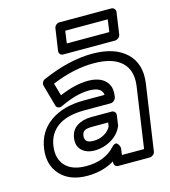

<svg xmlns="http://www.w3.org/2000/svg" viewBox="-118 -867 883 995"><g transform="rotate(-15 323.5 -370.0)"><path d="M46.9 -161.1Q59.6 -249.5 128.9 -298.8Q198.2 -348.1 306.2 -349.1H421.9Q418.5 -392.1 349.1 -392.1Q281.7 -392.1 193.8 -350.1Q185.1 -345.2 174.6 -348.1Q164.1 -351.1 161.1 -361.8L128.9 -476.1Q126 -485.4 131.1 -495.4Q136.2 -505.4 146 -508.8Q290.5 -571.8 415 -571.8Q534.2 -571.8 596.2 -513.2Q658.2 -454.6 644 -352.1L592.8 0Q591.3 10.7 582.3 17.8Q573.2 24.9 564 24.9H395Q384.3 24.9 378.4 17.1Q372.6 9.3 374 0L375 -4.9Q310.5 33.2 229 33.2Q134.8 33.2 84.7 -21.2Q34.7 -75.7 46.9 -161.1ZM235.8 -17.1Q334.5 -17.1 390.1 -77.1Q399.4 -87.4 407.2 -89.8Q415 -92.3 419.7 -87.9Q424.3 -83.5 427.5 -77.9Q430.7 -72.3 431.6 -67.4L433.1 -62L428.2 -24.9H546.9L594.2 -352.1Q605 -433.1 557.9 -477.5Q510.7 -522 408.2 -522Q302.2 -522 184.1 -473.1L203.1 -405.8Q288.6 -441.9 356.9 -441.9Q416.5 -441.9 447.5 -412.6Q478.5 -383.3 471.2 -332L470.2 -324.2Q468.8 -314.9 460.2 -306.9Q451.7 -298.8 440.9 -298.8H298.8Q206.5 -298.3 156.5 -262.5Q106.4 -226.6 97.2 -161.1Q87.9 -95.7 124 -56.4Q160.2 -17.1 235.8 -17.1ZM210.9 -172.9Q216.3 -214.4 248 -235.1Q279.8 -255.9 326.2 -255.9H435.1Q444.3 -255.9 450.9 -248.8Q457.5 -241.7 456.1 -231L449.2 -183.1Q449.2 -178.7 448.2 -176.8Q431.6 -134.3 389.2 -109.1Q346.7 -84 298.8 -84Q254.9 -84 230 -108.2Q205.1 -132.3 210.9 -172.9ZM248 -631.8 265.1 -748Q266.6 -758.8 275.1 -765.9Q283.7 -772.9 293 -772.9H570.8Q581.5 -772.9 587.9 -764.9Q594.2 -756.8 592.8 -748L576.2 -631.8Q574.7 -621.1 565.4 -614Q556.2 -606.9 546.9 -606.9H269Q258.3 -606.9 252.4 -614.7Q246.6 -622.6 248 -631.8ZM261.2 -172.9Q258.8 -154.3 268.8 -144Q278.8 -133.8 306.2 -133.8Q338.4 -133.8 364 -148.9Q389.6 -164.1 399.9 -186L402.8 -206.1H318.8Q286.6 -206.1 275.1 -198.5Q263.7 -190.9 261.2 -172.9ZM301.8 -657.2H529.8L539.1 -723.1H311Z"/></g></svg>

Font: Trueno Bold Outline
Style: Italic
Weight: 700
Width: 6
Designer: Julieta Ulanovsky
Foundry: Julieta Ulanovsky
Version: Version 3.001b | FøM Fix